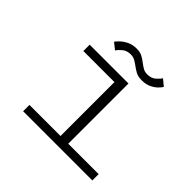

<svg xmlns="http://www.w3.org/2000/svg" viewBox="-160 -841 1020 1020"><g transform="rotate(45 350.0 -331.0)"><path d="M133.5 0V-47.5H367V-452.5H133.5V-500H425V-47.5H653.5V0ZM462 -561.5Q434.5 -561.5 416.5 -571.5Q398.5 -581.5 383.5 -593Q370.5 -602.5 357 -610.2Q343.5 -618 324.5 -618Q295.5 -618 276.8 -602.2Q258 -586.5 250.5 -573.5L214 -602.5Q217.5 -609 231.8 -623.2Q246 -637.5 269.8 -649.8Q293.5 -662 325 -662Q352 -662 369.5 -652.2Q387 -642.5 401.5 -631Q415 -620.5 428.8 -612.5Q442.5 -604.5 462 -604.5Q491 -604.5 509.5 -620.8Q528 -637 535 -649.5L570.5 -620Q567.5 -613.5 554.2 -599.2Q541 -585 518 -573.2Q495 -561.5 462 -561.5Z"/></g></svg>

Font: Trispace SemiExpanded ExtraLight
Style: Regular
Weight: 200
Width: 6
Designer: Tyler Finck
Foundry: Etcetera Type Company
Version: Version 1.210; ttfautohint (v1.8.3)